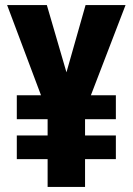

<svg xmlns="http://www.w3.org/2000/svg" viewBox="-20 -734 521 754"><path d="M241 -450 316 -714H473L337 -360H435V-266H314V-202H435V-109H314V0H167V-109H46V-202H167V-266H46V-360H141L8 -714H164Z"/></svg>

Font: Noto Sans Khmer ExtraCondensed ExtraBold
Style: Regular
Weight: 800
Width: 2
Designer: Danh Hong and the Monotype Design Team
Foundry: Monotype Imaging Inc.
Version: Version 2.004